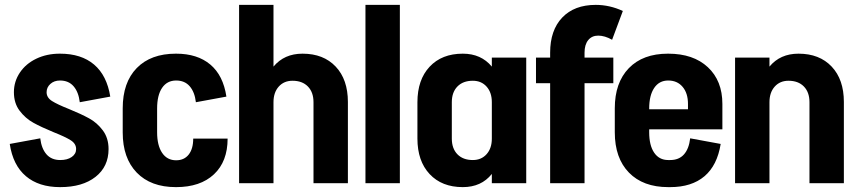

<svg xmlns="http://www.w3.org/2000/svg" viewBox="-20 -751 3509 787"><path d="M263 -304Q312 -284 345 -266Q378 -248 401.5 -216.5Q425 -185 425 -140Q425 -68 371.5 -26Q318 16 227 16H226Q139 16 86 -29Q33 -74 20 -161L145 -184Q150 -142 170.5 -118.5Q191 -95 227 -95Q256 -95 274 -107.5Q292 -120 292 -140Q292 -162 270 -176Q248 -190 200 -209Q149 -230 116.5 -248Q84 -266 60.5 -297Q37 -328 37 -373Q37 -417 61.5 -453.5Q86 -490 129 -510.5Q172 -531 225 -531H226Q313 -531 365.5 -486.5Q418 -442 432 -355L307 -332Q302 -374 281.5 -397.5Q261 -421 226 -421Q202 -421 186.5 -407Q171 -393 171 -373Q171 -351 193 -337Q215 -323 263 -304Z M913 -183Q913 -89 857 -36.5Q801 16 702 16H701Q598 16 540.5 -43.5Q483 -103 483 -208V-307Q483 -413 540.5 -472Q598 -531 701 -531H702Q789 -531 842 -486.5Q895 -442 908 -355L783 -332Q778 -374 757.5 -397.5Q737 -421 702 -421Q665 -421 644.5 -391Q624 -361 624 -306V-209Q624 -155 644.5 -124.5Q665 -94 702 -94Q735 -94 753.5 -117.5Q772 -141 772 -183Z M1406 0H1265V-332Q1265 -373 1242 -396.5Q1219 -420 1179 -420Q1144 -420 1122.5 -396Q1101 -372 1101 -332V0H960V-731H1101V-478Q1145 -531 1220 -531Q1306 -531 1356 -478Q1406 -425 1406 -333Z M1619 0H1478V-731H1619Z M1996 -515H2137V0H1996V-38Q1953 16 1877 16Q1791 16 1741 -37.5Q1691 -91 1691 -183V-332Q1691 -424 1741 -477.5Q1791 -531 1877 -531Q1952 -531 1996 -478ZM1996 -183V-332Q1996 -372 1974.5 -396Q1953 -420 1918 -420Q1878 -420 1855 -396.5Q1832 -373 1832 -332V-183Q1832 -142 1855 -118.5Q1878 -95 1918 -95Q1953 -95 1974.5 -119Q1996 -143 1996 -183Z M2376 -515H2494V-410H2376V0H2235V-410H2177V-515H2235V-535Q2235 -627 2284.5 -679Q2334 -731 2422 -731Q2479 -731 2533 -706L2489 -588Q2459 -605 2432 -605Q2406 -605 2391 -586.5Q2376 -568 2376 -535Z M2941 -325V-221H2641V-209Q2641 -155 2661.5 -125Q2682 -95 2719 -95H2727Q2763 -95 2783.5 -118Q2804 -141 2809 -184L2934 -161Q2920 -73 2867.5 -28.5Q2815 16 2727 16H2719Q2616 16 2558 -43.5Q2500 -103 2500 -209V-307Q2500 -412 2557.5 -471.5Q2615 -531 2718 -531H2719Q2822 -531 2881.5 -475.5Q2941 -420 2941 -325ZM2641 -303H2800V-325Q2800 -369 2778 -395Q2756 -421 2719 -421Q2682 -421 2661.5 -390.5Q2641 -360 2641 -306Z M3439 0H3298V-332Q3298 -373 3275 -396.5Q3252 -420 3212 -420Q3177 -420 3155.5 -396Q3134 -372 3134 -332V0H2993V-515H3134V-478Q3178 -531 3253 -531Q3339 -531 3389 -478Q3439 -425 3439 -333Z"/></svg>

Font: Akshar SemiBold
Style: Regular
Weight: 600
Designer: Tall Chai
Foundry: Tall Chai
Version: Version 1.000